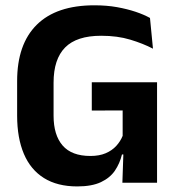

<svg xmlns="http://www.w3.org/2000/svg" viewBox="-20 -672 654 706"><path d="M264 13.5Q191 13.5 141.8 -17.2Q92.5 -48 67.8 -106.2Q43 -164.5 43 -247V-374Q43 -509.5 115.2 -581Q187.5 -652.5 327 -652.5Q372 -652.5 409.8 -645.8Q447.5 -639 478.2 -628.8Q509 -618.5 531.5 -606L542.5 -493Q506 -512 459 -526.2Q412 -540.5 352 -540.5Q262 -540.5 219.5 -497.5Q177 -454.5 177 -368V-246.5Q177 -175.5 210.2 -137Q243.5 -98.5 312.5 -98.5Q345 -98.5 368.5 -108.5Q392 -118.5 407.5 -135.5Q423 -152.5 431 -172.5V-306.5L449 -266L317.5 -265.5V-369.5H557.5V-103.5L428.5 -104Q420.5 -71 402.5 -44.5Q384.5 -18 351 -2.2Q317.5 13.5 264 13.5ZM434.5 -131.5H557.5V0H430Z"/></svg>

Font: Anek Latin SemiBold
Style: Regular
Weight: 600
Designer: Yesha Goshar
Foundry: Ek Type
Version: Version 1.003